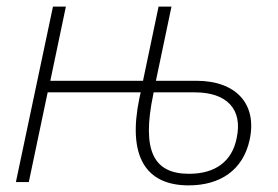

<svg xmlns="http://www.w3.org/2000/svg" viewBox="-20 -550 839 580"><path d="M550 10C645 10 714 -36 734 -127C758 -237 692 -306 573 -306H451L498 -530H459L412 -306H132L179 -530H140L28 0H67L124 -271H405L401 -253C365 -79 419 10 550 10ZM443 -265 444 -271H569C664 -271 714 -221 695 -133C681 -62 630 -25 551 -25C445 -25 407 -93 443 -265Z"/></svg>

Font: Noto Sans ExtraLight
Style: Italic
Weight: 200
Italic angle: -12°
Designer: Monotype Design Team
Foundry: Monotype Imaging Inc.
Version: Version 2.013